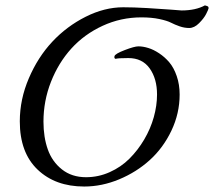

<svg xmlns="http://www.w3.org/2000/svg" viewBox="-20 -679 786 705"><path d="M289.1 5.9Q183.1 5.9 117.9 -56.4Q52.7 -118.7 52.7 -233.4Q52.7 -314 85.9 -391.6Q119.1 -469.2 172.1 -525.9Q225.1 -582.5 294.4 -617.4Q363.8 -652.3 432.6 -652.3Q469.7 -652.3 520.5 -649.4Q571.3 -646.5 607.7 -643.6Q644 -640.6 646.5 -640.6Q698.2 -640.6 732.4 -659.2Q736.3 -658.2 737.8 -657.7Q739.3 -657.2 741.7 -656.2Q744.1 -655.3 744.9 -653.6Q745.6 -651.9 746.1 -649.4Q745.1 -643.6 736.8 -627.4Q728.5 -611.3 710.9 -593.8Q693.4 -576.2 674.8 -576.2Q657.2 -576.2 639.6 -582.3Q622.1 -588.4 607.9 -595.7Q593.8 -603 565.2 -609.1Q536.6 -615.2 499 -615.2Q423.8 -615.2 356.7 -584.2Q289.6 -553.2 242.2 -501Q194.8 -448.7 167.2 -378.7Q139.6 -308.6 139.6 -232.4Q139.6 -175.3 155.5 -130.4Q171.4 -85.4 207.5 -56.9Q243.7 -28.3 295.9 -28.3Q341.3 -28.3 382.8 -46.9Q424.3 -65.4 455.3 -96.4Q486.3 -127.4 509.5 -166.7Q532.7 -206.1 544.7 -248.8Q556.6 -291.5 556.6 -332Q556.6 -390.1 529.5 -428Q502.4 -465.8 451.2 -465.8Q413.1 -465.8 404.3 -462.9Q398.4 -464.8 400.4 -472.7Q402.3 -481.4 438 -495.1Q473.6 -508.8 488.3 -508.8Q504.9 -508.8 524.2 -502.9Q543.5 -497.1 564.2 -483.4Q585 -469.7 601.6 -450.2Q618.2 -430.7 628.9 -399.7Q639.6 -368.7 639.6 -332Q639.6 -262.7 609.4 -199.2Q579.1 -135.7 530 -91.3Q481 -46.9 417.5 -20.5Q354 5.9 289.1 5.9Z"/></svg>

Font: Crimson
Style: Italic
Weight: 400
Italic angle: -11°
Version: Version 0.8